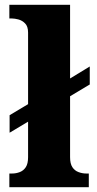

<svg xmlns="http://www.w3.org/2000/svg" viewBox="-20 -780 403 800"><path d="M19 0V-57H30Q47 -57 62.5 -63Q78 -69 87.5 -83.5Q97 -98 97 -125V-273L20 -227V-300L97 -346V-644Q97 -670 84.5 -682.5Q72 -695 56.5 -699Q41 -703 30 -703H19V-760H272V-453L354 -503V-428L272 -379V-125Q272 -98 281.5 -83.5Q291 -69 307 -63Q323 -57 339 -57H350V0Z"/></svg>

Font: Noto Serif Kannada ExtraBold
Style: Regular
Weight: 800
Version: Version 2.003